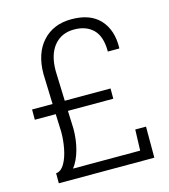

<svg xmlns="http://www.w3.org/2000/svg" viewBox="-108 -807 784 892"><g transform="rotate(-15 284.0 -360.5)"><path d="M64.5 0V-48.8H69.3Q91.8 -53.7 106.9 -81.5Q122.1 -109.4 129.6 -148.7Q137.2 -188 137.2 -227.5L133.8 -314H33.2V-363.3H131.8L127 -507.8Q127 -607.4 178.7 -664.3Q230.5 -721.2 317.4 -721.2Q408.2 -721.2 454.3 -670.9Q500.5 -620.6 498.5 -534.7L497.6 -532.2H442.9Q442.9 -605 409.2 -638.4Q375.5 -671.9 317.4 -671.9Q256.3 -671.9 220.9 -628.9Q185.5 -585.9 185.5 -507.8L190.4 -363.3H410.6V-314H192.4L195.8 -227.5Q195.8 -174.3 182.9 -127Q169.9 -79.6 146 -48.8H468.8L472.2 -149.4H523.9V0Z"/></g></svg>

Font: Roboto Slab LO Light
Style: Regular
Weight: 300
Designer: Google
Version: Version 2.000